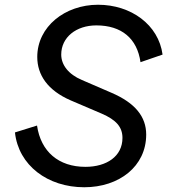

<svg xmlns="http://www.w3.org/2000/svg" viewBox="-20 -777 713 809"><path d="M335 12C482 12 596 -76 596 -210C596 -285 550 -343 450 -386L325 -440C268 -464 238 -504 238 -547C238 -620 301 -670 386 -670C492 -670 558 -615 572 -515L665 -547C648 -673 532 -757 393 -757C254 -757 137 -665 137 -537C137 -461 181 -396 278 -354L409 -298C469 -272 496 -242 496 -196C496 -118 429 -74 340 -74C227 -74 152 -138 136 -248L43 -219C58 -80 181 12 335 12Z"/></svg>

Font: Plus Jakarta Text
Style: Italic
Weight: 400
Italic angle: -12°
Designer: Gumpita Rahayu
Foundry: Tokotype Studio
Version: Version 1.000;hotconv 1.0.109;makeotfexe 2.5.65596